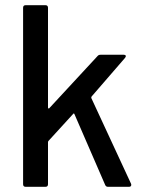

<svg xmlns="http://www.w3.org/2000/svg" viewBox="-20 -720 544 740"><path d="M79 -700H155Q165 -700 165 -690V-305Q165 -303 167 -302Q169 -301 170 -303L356 -504Q360 -509 368 -509H457Q463 -509 464.5 -505.5Q466 -502 462 -497L333 -348Q331 -344 332 -342L485 -12L486 -8Q486 0 477 0H396Q388 0 385 -8L267 -280Q265 -285 262 -281L167 -177Q165 -175 165 -172V-10Q165 0 155 0H79Q69 0 69 -10V-690Q69 -700 79 -700Z"/></svg>

Font: BarlowMedium
Style: Regular
Weight: 500
Designer: Jeremy Tribby
Foundry: Tribby Type
Version: Version 1.422